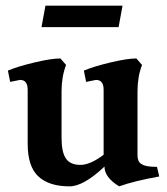

<svg xmlns="http://www.w3.org/2000/svg" viewBox="-20 -644 590 680"><path d="M467 -321V-95Q467 -69 483 -62Q496 -53 536 -53L544 -19Q455 -3 402 16Q350 -16 350 -54Q276 16 226 16Q154 16 116 -19Q78 -54 78 -135V-326Q78 -361 51 -361L16 -354L8 -394Q44 -409 103 -423Q162 -437 194 -437L214 -414Q198 -372 198 -321V-155Q198 -105 213.5 -82.5Q229 -60 264.5 -60Q300 -60 347 -96V-326Q347 -361 320 -361L285 -354L277 -394Q313 -409 372 -423Q431 -437 463 -437L483 -414Q467 -372 467 -321ZM127 -548 141 -624H414L400 -548Z"/></svg>

Font: Buenard
Style: Bold
Weight: 700
Foundry: FontFuror
Version: Version 1.002 2011